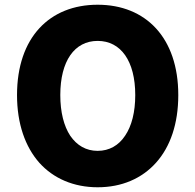

<svg xmlns="http://www.w3.org/2000/svg" viewBox="-20 -778 826 812"><path d="M146 -90C206 -23 292 14 393 14C495 14 580 -23 640 -90C700 -157 734 -254 734 -376C734 -619 596 -758 393 -758C190 -758 52 -620 52 -376C52 -254 87 -157 146 -90ZM277 -204C250 -245 235 -304 235 -376C235 -520 295 -605 393 -605C491 -605 552 -520 552 -376C552 -304 537 -245 509 -204C482 -163 442 -140 393 -140C344 -140 305 -163 277 -204Z"/></svg>

Font: GenSenRounded2 TW H
Style: Regular
Weight: 900
Version: Version 2.100;PS 2.1;hotconv 16.6.51;makeotf.lib2.5.65220 DE